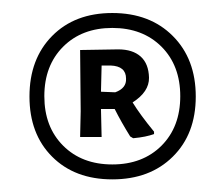

<svg xmlns="http://www.w3.org/2000/svg" viewBox="-20 -512 351 301"><path d="M156.1 -230.8Q97.2 -230.8 61.7 -266.4Q26.2 -301.9 26.2 -360.7Q26.2 -419.6 61.7 -455.6Q97.2 -491.6 156.1 -491.6Q215 -491.6 250.9 -455.6Q286.9 -419.6 286.9 -360.7Q286.9 -301.9 250.9 -266.4Q215 -230.8 156.1 -230.8ZM156.1 -254.2Q203.7 -254.2 233.2 -283.6Q262.6 -313.1 262.6 -361.2Q262.6 -409.3 233.2 -438.8Q203.7 -468.2 156.1 -468.2Q108.4 -468.2 79 -438.8Q49.5 -409.3 49.5 -361.2Q49.5 -313.1 79 -283.6Q108.4 -254.2 156.1 -254.2ZM187.9 -351.4Q200 -331.8 221.5 -305.6V-301.9Q209.3 -297.2 188.8 -295.3L184.1 -298.1Q170.1 -320.6 159.8 -341.1H138.3L139.3 -297.2H105.6L106.5 -337.4L105.6 -433.6L165.4 -434.6Q187.9 -434.6 200.5 -423.4Q213.1 -412.1 213.6 -390.2Q214 -368.2 187.9 -351.4ZM160.7 -367.3Q178.5 -373.8 177.6 -388.8Q177.6 -408.4 153.3 -409.3H139.3L138.3 -368.2Z"/></svg>

Font: Gurajada
Style: Regular
Weight: 400
Designer: Purushoth Kumar Guthula
Foundry: SiliconAndhra, USA.
Version: Version 1.0.3; ttfautohint (v1.2.42-39fb)